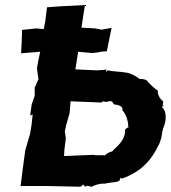

<svg xmlns="http://www.w3.org/2000/svg" viewBox="-20 -738 679 764"><path d="M311 -4 319 5 330 0C324 4 341 1 343 6C354 -1 380 -9 395 -7C421 -13 434 -11 453 -17C446 -23 458 -18 453 -17C457 -19 456 -23 461 -33C457 -26 461 -36 464 -27C526 -48 576 -87 609 -157C620 -174 625 -201 626 -218C632 -220 627 -234 627 -223C644 -256 643 -294 627 -309C625 -315 623 -317 633 -318C623 -320 631 -327 629 -335C615 -345 606 -364 608 -378C593 -386 573 -407 563 -419C550 -424 545 -424 535 -424C524 -433 503 -446 483 -449C453 -454 428 -453 409 -458C398 -448 400 -454 405 -461L367 -458L280 -462L291 -532L347 -527L373 -530L379 -532L405 -534L424 -627L384 -620L358 -625L304 -628L318 -718L222 -713L167 -709L160 -652L154 -622L125 -625L68 -619C67 -588 66 -557 64 -526L140 -532L133 -500L127 -466L133 -423L118 -389V-357L106 -322L100 -278L110 -283L106 -244L100 -207L80 -138V-136L71 -69L62 2H157L299 5C303 3 308 1 311 -4ZM491 -230 486 -231C491 -231 486 -230 478 -223C479 -188 460 -167 431 -141C428 -131 413 -137 398 -120C387 -121 359 -119 352 -122L235 -117L236 -140L242 -188L238 -215L243 -239L257 -288L261 -335L308 -333L385 -330C387 -340 400 -329 409 -334C425 -338 426 -335 433 -323C453 -320 470 -316 467 -299C484 -281 490 -254 491 -230Z"/></svg>

Font: Asimov Print
Style: DIt
Weight: 250
Width: 0
Designer: Google
Version: Version 2.000980: 2014